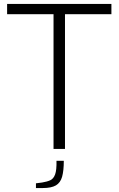

<svg xmlns="http://www.w3.org/2000/svg" viewBox="-20 -754 600 972"><path d="M251 0V-682H16V-734H544V-682H309V0ZM162 198V174L193 170Q218 166 234.5 158.5Q251 151 259 129Q267 107 266 60H303Q303 110 294.5 140.5Q286 171 263 184.5Q240 198 196 198Z"/></svg>

Font: Exo Thin Light
Style: Regular
Weight: 300
Version: Version 2.000